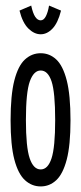

<svg xmlns="http://www.w3.org/2000/svg" viewBox="-20 -661 290 689"><path d="M126 8Q94 8 69.5 -14.5Q45 -37 31.5 -88.5Q18 -140 18 -229Q18 -320 31.5 -372.5Q45 -425 69.5 -447.5Q94 -470 126 -470Q158 -470 182 -447.5Q206 -425 219.5 -372.5Q233 -320 233 -229Q233 -140 219.5 -88.5Q206 -37 182 -14.5Q158 8 126 8ZM126 -53Q152 -53 165 -93Q178 -133 178 -230Q178 -330 165 -369Q152 -408 126 -408Q101 -408 87 -369Q73 -330 73 -230Q73 -133 86.5 -93Q100 -53 126 -53ZM156 -641 199 -623Q188 -579 168.5 -558.5Q149 -538 126 -538Q103 -538 82 -558.5Q61 -579 50 -623L92 -641Q98 -613 106.5 -600.5Q115 -588 126 -588Q137 -588 144.5 -602.5Q152 -617 156 -641Z"/></svg>

Font: Inconsolata UltraCondensed Medium
Style: Regular
Weight: 500
Width: 1
Monospace: yes
Designer: Raph Levien, Cyreal, Brenton Simpson
Foundry: Raph Levien, Cyreal, Google
Version: Version 3.001; ttfautohint (v1.8.2.53-6de2)